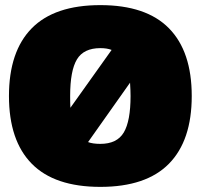

<svg xmlns="http://www.w3.org/2000/svg" viewBox="-20 -715 784 750"><path d="M15 -340Q15 -514 104 -604.5Q193 -695 372 -695Q551 -695 640 -604.5Q729 -514 729 -340Q729 -166 640 -75.5Q551 15 372 15Q193 15 104 -75.5Q15 -166 15 -340ZM416 -520Q398 -527 372 -527Q307 -527 280.5 -483Q254 -439 254 -340Q254 -308 255 -294ZM490 -340Q490 -360 488 -392L324 -160Q342 -153 372 -153Q437 -153 463.5 -197.5Q490 -242 490 -340Z"/></svg>

Font: Mitr
Style: Bold
Weight: 700
Designer: Thanarat Vachiruckul
Foundry: Cadson Demak
Version: Version 1.002